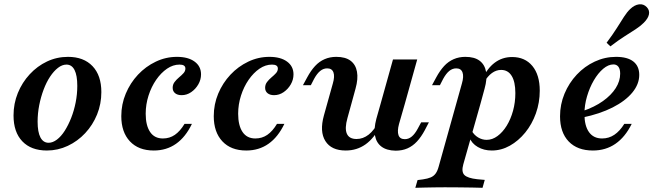

<svg xmlns="http://www.w3.org/2000/svg" viewBox="-20 -695 3067 901"><path d="M200 11.3Q125.8 11.3 84.7 -31.9Q43.5 -75 43.5 -153.2Q43.5 -208.9 63.7 -258.5Q83.9 -308.1 119.4 -346.4Q154.8 -384.7 200.8 -406.5Q246.8 -428.2 299.2 -428.2Q372.6 -428.2 414.1 -384.7Q455.6 -341.1 455.6 -262.9Q455.6 -207.3 435.5 -157.7Q415.3 -108.1 379.8 -70.2Q344.4 -32.3 298 -10.5Q251.6 11.3 200 11.3ZM208.1 -25Q227.4 -25 247.2 -39.9Q266.9 -54.8 283.9 -81.5Q300.8 -108.1 314.1 -141.9Q327.4 -175.8 335.1 -214.5Q342.7 -253.2 342.7 -291.9Q342.7 -341.1 329.8 -366.5Q316.9 -391.9 291.9 -391.9Q271.8 -391.9 252 -376.6Q232.3 -361.3 214.9 -335.1Q197.6 -308.9 184.7 -274.6Q171.8 -240.3 164.1 -201.6Q156.5 -162.9 156.5 -124.2Q156.5 -75 169.8 -50Q183.1 -25 208.1 -25Z M701.6 11.3Q629.8 11.3 589.5 -31.9Q549.2 -75 549.2 -150Q549.2 -205.6 570.2 -255.6Q591.1 -305.6 627.4 -344.4Q663.7 -383.1 710.9 -405.6Q758.1 -428.2 810.5 -428.2Q862.9 -428.2 893.1 -406Q923.4 -383.9 923.4 -346Q923.4 -321 910.5 -298.8Q897.6 -276.6 877 -262.5Q856.5 -248.4 832.3 -248.4Q812.9 -248.4 801.6 -257.7Q790.3 -266.9 790.3 -283.1Q790.3 -298.4 799.2 -310.1Q808.1 -321.8 820.2 -331.9Q832.3 -341.9 841.1 -351.6Q850 -361.3 850 -373.4Q850 -391.9 822.6 -391.9Q791.9 -391.9 763.7 -372.6Q735.5 -353.2 712.9 -320.6Q690.3 -287.9 677 -246.4Q663.7 -204.8 663.7 -161.3Q663.7 -106.5 684.3 -75.8Q704.8 -45.2 744.4 -45.2Q775.8 -45.2 800.4 -62.1Q825 -79 846 -113.7H880.6Q850.8 -51.6 806 -20.2Q761.3 11.3 701.6 11.3Z M1135.5 11.3Q1063.7 11.3 1023.4 -31.9Q983.1 -75 983.1 -150Q983.1 -205.6 1004 -255.6Q1025 -305.6 1061.3 -344.4Q1097.6 -383.1 1144.8 -405.6Q1191.9 -428.2 1244.4 -428.2Q1296.8 -428.2 1327 -406Q1357.3 -383.9 1357.3 -346Q1357.3 -321 1344.4 -298.8Q1331.5 -276.6 1310.9 -262.5Q1290.3 -248.4 1266.1 -248.4Q1246.8 -248.4 1235.5 -257.7Q1224.2 -266.9 1224.2 -283.1Q1224.2 -298.4 1233.1 -310.1Q1241.9 -321.8 1254 -331.9Q1266.1 -341.9 1275 -351.6Q1283.9 -361.3 1283.9 -373.4Q1283.9 -391.9 1256.5 -391.9Q1225.8 -391.9 1197.6 -372.6Q1169.4 -353.2 1146.8 -320.6Q1124.2 -287.9 1110.9 -246.4Q1097.6 -204.8 1097.6 -161.3Q1097.6 -106.5 1118.1 -75.8Q1138.7 -45.2 1178.2 -45.2Q1209.7 -45.2 1234.3 -62.1Q1258.9 -79 1279.8 -113.7H1314.5Q1284.7 -51.6 1239.9 -20.2Q1195.2 11.3 1135.5 11.3Z M1629 -208.1 1610.5 -141.1Q1596.8 -92.7 1607.7 -67.7Q1618.5 -42.7 1653.2 -42.7Q1683.9 -42.7 1710.1 -63.3Q1736.3 -83.9 1758.1 -126.6L1766.1 -105.6Q1736.3 -46.8 1695.6 -17.7Q1654.8 11.3 1602.4 11.3Q1534.7 11.3 1506.9 -33.1Q1479 -77.4 1500 -153.2L1515.3 -208.1ZM1515.3 -208.1 1541.9 -303.2Q1551.6 -336.3 1544.8 -355.2Q1537.9 -374.2 1515.3 -374.2Q1497.6 -374.2 1482.7 -362.1Q1467.7 -350 1454 -325L1438.7 -295.2H1401.6L1421.8 -332.3Q1438.7 -363.7 1458.5 -385.1Q1478.2 -406.5 1503.2 -417.3Q1528.2 -428.2 1558.1 -428.2Q1600.8 -428.2 1625 -410.1Q1649.2 -391.9 1655.2 -358.5Q1661.3 -325 1648.4 -279L1629 -208.1ZM1766.1 -208.1 1824.2 -416.1H1937.9L1879.8 -208.1ZM1852.4 -112.9Q1843.5 -79.8 1850 -60.9Q1856.5 -41.9 1879.8 -41.9Q1897.6 -41.9 1912.5 -54.4Q1927.4 -66.9 1940.3 -91.1L1956.5 -121H1992.7L1973.4 -83.9Q1956.5 -52.4 1936.7 -31Q1916.9 -9.7 1892.3 1.2Q1867.7 12.1 1836.3 12.1Q1794.4 11.3 1770.2 -6.9Q1746 -25 1739.9 -58.1Q1733.9 -91.1 1746 -137.1L1766.1 -208.1H1879.8Z M2383.1 -427.4Q2443.5 -427.4 2478.2 -385.5Q2512.9 -343.5 2512.9 -269.4Q2512.9 -213.7 2494.8 -162.9Q2476.6 -112.1 2444.8 -73Q2412.9 -33.9 2372.6 -11.3Q2332.3 11.3 2287.9 11.3Q2250.8 11.3 2222.2 -5.2Q2193.5 -21.8 2182.3 -50.8L2193.5 -81.5Q2204.8 -61.3 2223.8 -50Q2242.7 -38.7 2263.7 -38.7Q2290.3 -38.7 2314.5 -56.5Q2338.7 -74.2 2357.7 -104.8Q2376.6 -135.5 2387.5 -175Q2398.4 -214.5 2398.4 -258.1Q2398.4 -311.3 2381 -339.1Q2363.7 -366.9 2331.5 -366.9Q2308.9 -366.9 2288.7 -352.4Q2268.5 -337.9 2251.6 -308.9L2243.5 -323.4Q2266.1 -374.2 2301.6 -400.8Q2337.1 -427.4 2383.1 -427.4ZM2121 -208.1 2147.6 -303.2Q2157.3 -336.3 2150.4 -355.2Q2143.5 -374.2 2121 -374.2Q2103.2 -374.2 2088.3 -362.1Q2073.4 -350 2059.7 -325L2044.4 -295.2H2007.3L2027.4 -332.3Q2044.4 -363.7 2064.1 -385.1Q2083.9 -406.5 2108.9 -417.3Q2133.9 -428.2 2163.7 -428.2Q2206.5 -428.2 2230.6 -410.1Q2254.8 -391.9 2260.9 -358.5Q2266.9 -325 2254 -279L2234.7 -208.1ZM2067.7 183.9Q2041.9 183.9 2019.4 184.3Q1996.8 184.7 1975 185.1Q1953.2 185.5 1929 186.3L1939.5 150L1964.5 146.8Q1987.1 143.5 2001.2 137.5Q2015.3 131.5 2024.2 119.4Q2033.1 107.3 2038.7 86.3L2121 -208.1H2234.7L2154 76.6Q2144.4 111.3 2159.3 126.2Q2174.2 141.1 2219.4 146L2254.8 149.2L2244.4 186.3Q2224.2 185.5 2196.4 185.1Q2168.5 184.7 2135.9 184.3Q2103.2 183.9 2067.7 183.9Z M2762.1 11.3Q2689.5 11.3 2648.8 -31Q2608.1 -73.4 2608.1 -149.2Q2608.1 -204.8 2629 -255.2Q2650 -305.6 2686.7 -344.8Q2723.4 -383.9 2771 -406Q2818.5 -428.2 2871 -428.2Q2924.2 -428.2 2952 -406.5Q2979.8 -384.7 2979.8 -343.5Q2979.8 -300 2947.2 -260.5Q2914.5 -221 2854.8 -190.7Q2795.2 -160.5 2713.7 -143.5V-173.4Q2770.2 -192.7 2809.3 -220.6Q2848.4 -248.4 2869.4 -281.5Q2890.3 -314.5 2890.3 -349.2Q2890.3 -371 2881.9 -381.9Q2873.4 -392.7 2858.9 -392.7Q2834.7 -392.7 2810.5 -372.2Q2786.3 -351.6 2766.5 -317.7Q2746.8 -283.9 2734.7 -242.7Q2722.6 -201.6 2722.6 -160.5Q2722.6 -104.8 2744 -75Q2765.3 -45.2 2805.6 -45.2Q2837.1 -45.2 2862.9 -62.5Q2888.7 -79.8 2909.7 -113.7H2944.4Q2913.7 -51.6 2868.1 -20.2Q2822.6 11.3 2762.1 11.3ZM2844.4 -477.4 2826.6 -494.4Q2855.6 -533.1 2874.6 -563.3Q2893.5 -593.5 2908.1 -616.1Q2922.6 -638.7 2937.1 -652.4Q2957.3 -671.8 2978.6 -674.6Q3000 -677.4 3015.3 -661.3Q3029 -646.8 3025.4 -627.8Q3021.8 -608.9 3000.8 -587.9Q2985.5 -572.6 2963.3 -558.1Q2941.1 -543.5 2911.7 -525Q2882.3 -506.5 2844.4 -477.4Z"/></svg>

Font: Playfair 9pt
Style: Bold Italic
Weight: 700
Italic angle: -15.6°
Designer: Claus Eggers Sørensen
Foundry: Claus Eggers Sørensen
Version: Version 2.203